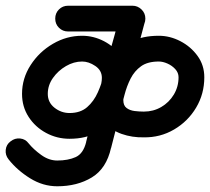

<svg xmlns="http://www.w3.org/2000/svg" viewBox="-65 -606 734 671"><path d="M173 -496Q154 -496 141 -509Q128 -522 128 -541Q128 -560 141 -573Q154 -586 173 -586Q229 -586 285 -586Q341 -586 398 -586Q398 -586 398 -586Q398 -586 398 -586Q416 -586 429.5 -573Q443 -560 443 -541Q443 -522 429.5 -509Q416 -496 398 -496Q341 -496 285 -496Q229 -496 173 -496Q173 -496 173 -496Q173 -496 173 -496ZM354 -553Q359 -571 375.5 -580Q392 -589 410 -584Q428 -579 437 -563Q446 -547 441 -529Q432 -494 422.5 -459.5Q413 -425 403 -390Q403 -390 403 -390Q403 -390 403 -390Q390 -343 375 -296Q360 -249 337 -209Q314 -169 275.5 -145Q237 -121 178 -121Q178 -121 178 -121Q178 -121 178 -121Q178 -121 178 -121Q178 -121 178 -121Q134 -121 96 -141.5Q58 -162 35 -197.5Q12 -233 12 -278Q12 -332 42 -378.5Q72 -425 120 -453Q168 -481 222 -481Q262 -481 298.5 -462Q335 -443 358 -409.5Q381 -376 381 -334Q381 -314 373.5 -294.5Q366 -275 366 -256Q366 -237 377.5 -228.5Q389 -220 405.5 -218Q422 -216 437 -216Q437 -216 438 -216Q438 -216 438 -216Q471 -216 498.5 -232Q526 -248 542.5 -275.5Q559 -303 559 -336Q559 -352 547.5 -364.5Q536 -377 520 -384Q504 -391 490 -391Q451 -391 428 -374.5Q405 -358 391.5 -331.5Q378 -305 370 -274Q362 -243 354 -213Q347 -182 339 -150.5Q331 -119 323 -88Q323 -88 323 -88Q323 -89 323 -89Q307 -17 256 14Q205 45 135 45Q85 45 40 17Q-5 -11 -35 -49Q-35 -49 -35 -49Q-35 -49 -35 -49Q-47 -64 -45 -82.5Q-43 -101 -28 -112Q-13 -124 5.5 -122Q24 -120 35 -105Q52 -84 79 -64.5Q106 -45 135 -45Q173 -45 199.5 -57Q226 -69 236 -109Q236 -109 236 -110Q236 -110 236 -110Q244 -141 251.5 -172.5Q259 -204 267 -235Q278 -281 293 -325Q308 -369 332 -404Q356 -439 394 -460Q432 -481 490 -481Q529 -481 565.5 -462Q602 -443 625.5 -410.5Q649 -378 649 -336Q649 -278 620.5 -230Q592 -182 543.5 -153.5Q495 -125 437 -126Q437 -126 438 -126Q438 -126 438 -126Q397 -125 360 -138Q323 -151 299.5 -180Q276 -209 276 -256Q276 -276 283.5 -296Q291 -316 291 -334Q291 -360 268 -375.5Q245 -391 222 -391Q193 -391 165.5 -375Q138 -359 120 -333.5Q102 -308 102 -278Q102 -248 125.5 -229.5Q149 -211 178 -211Q178 -211 178 -211Q178 -211 178 -211Q178 -211 178 -211Q178 -211 178 -211Q216 -211 239.5 -231.5Q263 -252 277 -283.5Q291 -315 299.5 -350Q308 -385 316 -414Q316 -414 316 -414Q316 -414 316 -414Q326 -449 335.5 -483.5Q345 -518 354 -553Q354 -553 354 -553Q354 -553 354 -553Z"/></svg>

Font: FRB American Cursive Black
Style: Bold Italic
Weight: 900
Italic angle: -25°
Version: Version 2.0;Modular Font Editor K font №1